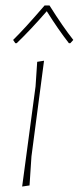

<svg xmlns="http://www.w3.org/2000/svg" viewBox="-20 -678 288 702"><path d="M36 -520 28 -532Q70 -573 143 -658H161Q210 -580 248 -532L237 -520H232Q193 -570 151 -637Q92 -569 41 -520ZM141 -456 95 -106 88 0 61 4 110 -362 116 -452Z"/></svg>

Font: Alegreya Sans SC Thin
Style: Italic
Weight: 100
Italic angle: -7°
Designer: Juan Pablo del Peral
Foundry: Huerta Tipografica
Version: Version 2.007